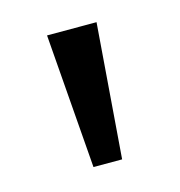

<svg xmlns="http://www.w3.org/2000/svg" viewBox="-54 -763 333 356"><g transform="rotate(-15 112.5 -585.0)"><path d="M160 -714 140 -456H85L65 -714Z"/></g></svg>

Font: Noto Sans Tagalog
Style: Regular
Weight: 400
Designer: Monotype Design Team
Foundry: Monotype Imaging Inc.
Version: Version 2.001; ttfautohint (v1.8.4.7-5d5b)